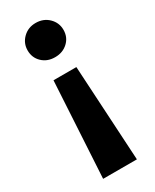

<svg xmlns="http://www.w3.org/2000/svg" viewBox="-200 -657 713 881"><g transform="rotate(-30 156.5 -216.0)"><path d="M252.2 -512.2Q252.2 -473.3 225 -447.8Q197.8 -422.2 156.7 -422.2Q115.6 -422.2 88.9 -447.8Q62.2 -473.3 62.2 -512.2Q62.2 -550 89.4 -576.7Q116.7 -603.3 156.7 -603.3Q197.8 -603.3 225 -576.7Q252.2 -550 252.2 -512.2ZM67.8 171.1 96.7 -334.4H217.8L246.7 171.1Z"/></g></svg>

Font: Paperlogy 7 Bold
Style: Regular
Weight: 700
Designer: redesigned by Lee Juim, glyphs from Gmarket Sans & Montserrat
Foundry: PT&
Version: Version 1.001